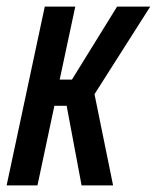

<svg xmlns="http://www.w3.org/2000/svg" viewBox="-22 -559 473 579"><path d="M-2 0 113 -539H205L158 -319H195L331 -539H431L263 -275L319 0H224L179 -240H142L91 0Z"/></svg>

Font: Noto Sans ExtraCondensed Medium
Style: Italic
Weight: 500
Width: 2
Italic angle: -12°
Designer: Monotype Design Team
Foundry: Monotype Imaging Inc.
Version: Version 2.013; ttfautohint (v1.8.4.7-5d5b)